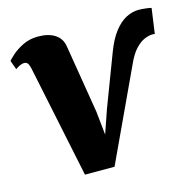

<svg xmlns="http://www.w3.org/2000/svg" viewBox="-100 -657 771 759"><g transform="rotate(-15 285.5 -278.0)"><path d="M388.5 -430Q407 -479 430.2 -508.8Q453.5 -538.5 479 -551.5Q504.5 -564.5 529 -564.5Q544 -564.5 562 -562.2Q580 -560 582 -558.5L567.5 -455.5Q565.5 -456.5 562.5 -456.5Q559.5 -456.5 557 -456.5Q543 -456.5 524.8 -448.8Q506.5 -441 487.5 -420.8Q468.5 -400.5 451.5 -362L278 10H157L61 -451.5Q57.5 -466.5 52.5 -472.5Q47.5 -478.5 39.5 -478.5Q29.5 -478.5 19.5 -473.5Q9.5 -468.5 2.5 -463L-11 -500.5Q-6.5 -506.5 11.2 -522.5Q29 -538.5 56.5 -552Q84 -565.5 118.5 -565.5Q161.5 -565.5 187.8 -548.2Q214 -531 219 -498.5L265 -218.5L275 -122.5L308 -218Z"/></g></svg>

Font: Merriweather 24pt Black
Style: Italic
Weight: 900
Italic angle: -7.8°
Designer: Eben Sorkin
Foundry: Eben Sorkin
Version: Version 2.101